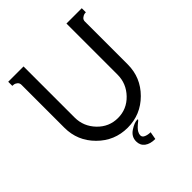

<svg xmlns="http://www.w3.org/2000/svg" viewBox="-265 -965 1329 1329"><g transform="rotate(-45 400.0 -300.0)"><path d="M424 109Q424 127 444.5 135.5Q465 144 490 144L480 200Q431 200 402.5 178.5Q374 157 374 118Q374 72 415.5 44.5Q457 17 486 17Q497 17 483 29Q442 61 432 81Q424 95 424 109ZM610 -800H760V-760Q754 -760 746 -759Q738 -758 724 -748Q710 -738 710 -720V-300Q710 -172 619 -81Q528 10 400 10Q272 10 181 -81Q90 -172 90 -300V-720Q90 -738 77.5 -748Q65 -758 52 -759L40 -760V-800H190V-300Q190 -213 251.5 -149Q313 -85 400 -85Q487 -85 548.5 -149Q610 -213 610 -300Z"/></g></svg>

Font: Laverick
Style: Regular
Weight: 400
Designer: Daniel Pimley
Foundry: Daniel Pimley
Version: Version 1.000;PS 001.001;hotconv 1.0.56